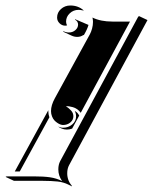

<svg xmlns="http://www.w3.org/2000/svg" viewBox="-20 -590 549 688"><path d="M0 43.9 3.4 42H100.6Q136.2 42 159.1 45.3Q181.9 48.6 202.6 58.8Q189 39.8 189 17.1Q189 -0.2 195.8 -12.9L475.3 -530.3L478.5 -532.2L508.5 -518.1L227.5 2Q220.9 14.2 220.9 31.2Q220.9 56.6 238 76.7L237.1 77.6L224.6 71.3Q207.3 62.7 186.3 60.4Q165.3 58.1 130.6 57.9H30ZM33 24.4 153.1 -195.1Q153.1 -193.6 153.1 -192.1Q153.1 -180.2 157 -169.7L50.8 24.4ZM162.8 -192.1Q162.8 -212.9 176.5 -237.8L302 -467Q306.6 -475.6 309.9 -487.5Q313.2 -499.5 313.2 -511.5Q313.2 -519.8 311.3 -527.1Q340.6 -512.7 382.8 -512.7H445.8L269.3 -185.8Q264.2 -193.4 256.6 -198.6Q249 -203.9 240.8 -206.1Q232.7 -208.3 227.1 -209Q221.4 -209.7 216.1 -209.7Q228.3 -201.4 235.6 -192.9Q242.9 -184.3 242.9 -173.3Q242.9 -160.4 232.1 -151.2Q221.2 -142.1 205.8 -142.1Q202.4 -142.1 197.3 -143.7Q192.1 -145.3 186 -149.3Q179.9 -153.3 174.8 -158.8Q169.7 -164.3 166.3 -173.1Q162.8 -181.9 162.8 -192.1ZM184.6 -527.1Q184.6 -545.2 198.5 -557.7Q212.4 -570.3 231.9 -570.3Q260.7 -570.3 280.5 -552.2L276.9 -552.7Q267.8 -554.7 261.7 -554.7Q242.9 -554.7 229.9 -542.2Q216.8 -529.8 216.8 -512.7Q216.8 -506.1 219.5 -500.7L220.5 -499Q216.6 -498 213.9 -498Q202.1 -498 193.4 -506.6Q184.6 -515.1 184.6 -527.1ZM188.2 -136.7Q198 -132.1 205.8 -132.3Q224.9 -132.3 238.8 -144Q252.7 -155.8 252.7 -173.3Q252.7 -183.3 247.6 -192.9Q255.9 -188.2 260.7 -180.9L263.9 -176L238.5 -129.2Q229.5 -125.7 219.8 -125.7Q210.2 -125.7 201.8 -129Q193.4 -132.3 188.2 -136.7ZM206.8 -476.1 207 -478.3Q216.6 -473.6 226.8 -473.6Q240.5 -473.6 250.1 -482.1Q259.8 -490.5 259.8 -502.2Q259.8 -507.8 256.8 -512.5Q253.9 -517.1 248.8 -519.3L249.5 -521L297.1 -500.7Q293 -485.6 280.8 -464.8L277.8 -463.9Q268.6 -457.8 256.8 -457.8Q246.3 -457.8 236.8 -462.2Z"/></svg>

Font: AgreloyS1
Style: Medium
Weight: 400
Designer: gluk
Foundry: gluk
Version: Version 0.27